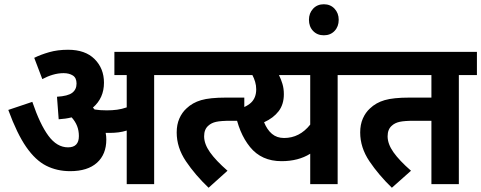

<svg xmlns="http://www.w3.org/2000/svg" viewBox="-20 -866 2263 903"><path d="M480 -210Q480 -140 436 -100.5Q392 -61 310 -61Q248 -61 197.5 -86.5Q147 -112 103.5 -174.5Q60 -237 19 -349L132 -387Q168 -281 208 -227Q248 -173 300 -173Q351 -173 351 -226Q351 -252 342.5 -273.5Q334 -295 317 -314Q289 -307 256 -305L248 -411Q299 -414 319.5 -429.5Q340 -445 340 -473Q340 -500 322.5 -511Q305 -522 279 -522Q254 -522 228.5 -514.5Q203 -507 179 -494L141 -594Q171 -609 211 -620.5Q251 -632 300 -632Q381 -632 425 -588Q469 -544 469 -477Q469 -405 417 -360Q421 -356 425 -351Q438 -349 451.5 -348Q465 -347 482 -347Q508 -347 530.5 -350Q553 -353 576 -361V-513H518V-622H790V-513H705V0H576V-252Q557 -246 537 -243.5Q517 -241 497 -241Q487 -241 477 -241Q480 -226 480 -210Z M777 -622H1120V-513H777ZM811 -243Q811 -280 823.5 -308.5Q836 -337 857 -356Q885 -383 926 -395Q967 -407 1043 -407H1129V-298H1066Q1019 -298 996.5 -293Q974 -288 960 -275Q940 -258 940 -225Q940 -189 967.5 -150Q995 -111 1050 -63L961 17Q898 -43 854.5 -107.5Q811 -172 811 -243Z M1653 -622V-513H1568V0H1439V-143Q1383 -108 1304 -108Q1210 -108 1156 -174.5Q1102 -241 1084 -348Q1136 -360 1160.5 -383Q1185 -406 1185 -446Q1185 -464 1180 -481Q1175 -498 1167 -513H1058V-622ZM1222 -291Q1236 -256 1259 -236.5Q1282 -217 1316 -217Q1389 -217 1439 -280V-513H1292Q1302 -493 1308.5 -471Q1315 -449 1315 -423Q1315 -375 1290.5 -343Q1266 -311 1222 -291Z M1433 -773Q1433 -804 1452.5 -825Q1472 -846 1503 -846Q1534 -846 1553.5 -825Q1573 -804 1573 -773Q1573 -741 1553.5 -720.5Q1534 -700 1503 -700Q1472 -700 1452.5 -720.5Q1433 -741 1433 -773Z M2138 -513V0H2009V-298H1929Q1882 -298 1859.5 -293Q1837 -288 1823 -275Q1803 -258 1803 -225Q1803 -189 1830.5 -150Q1858 -111 1913 -63L1823 17Q1761 -43 1717.5 -107.5Q1674 -172 1674 -243Q1674 -280 1686.5 -308.5Q1699 -337 1720 -356Q1748 -383 1789 -395Q1830 -407 1906 -407H2009V-513H1640V-622H2223V-513Z"/></svg>

Font: Noto Sans SemiCondensed
Style: Bold Italic
Weight: 700
Width: 4
Italic angle: -12°
Designer: Monotype Design Team
Foundry: Monotype Imaging Inc.
Version: Version 2.013; ttfautohint (v1.8.4.7-5d5b)